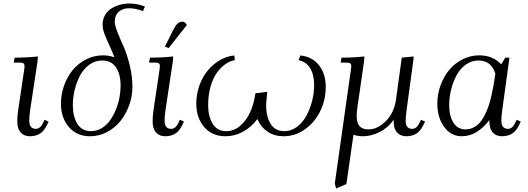

<svg xmlns="http://www.w3.org/2000/svg" viewBox="-20 -766 2993 1089"><path d="M58.1 -411.1 63 -439Q131.8 -439 194.8 -445.8L192.9 -418L150.9 -141.1Q146 -104.5 146 -82Q146 -35.2 183.1 -35.2Q207 -35.2 222.2 -64.9L232.9 -86.9L255.9 -76.2L245.1 -54.2Q227.1 -19 203.4 -6.1Q179.7 6.8 149.9 6.8Q117.2 6.8 97.7 -14.2Q78.1 -35.2 78.1 -78.1Q78.1 -107.9 83 -141.1L116.2 -363.8Q119.1 -380.9 119.1 -391.1Q119.1 -402.8 112.8 -407Q106.4 -411.1 88.9 -411.1Z M325.7 -178.2Q325.7 -231 343.5 -280.8Q361.3 -330.6 392.3 -368.4Q423.3 -406.2 468.3 -429.2Q513.2 -452.1 564 -452.1Q597.7 -452.1 628.9 -440.9Q618.2 -470.7 599.9 -509.8Q581.5 -548.8 571.8 -575.4Q562 -602.1 562 -626Q562 -656.7 575.9 -680.7Q589.8 -704.6 612.8 -718.5Q635.7 -732.4 661.6 -739.3Q687.5 -746.1 714.8 -746.1Q758.8 -746.1 801.8 -729L791 -703.1Q748 -719.2 710.9 -719.2Q677.2 -719.2 654.1 -699.5Q630.9 -679.7 630.9 -643.1Q630.9 -622.6 646.5 -583Q662.1 -543.5 680.9 -502.2Q699.7 -460.9 715.3 -397.7Q731 -334.5 731 -272Q731 -219.2 712.6 -168.9Q694.3 -118.7 663.1 -79.6Q631.8 -40.5 586.7 -16.8Q541.5 6.8 490.7 6.8Q415 6.8 370.4 -45.7Q325.7 -98.1 325.7 -178.2ZM393.1 -169.9Q393.1 -105.5 418.7 -63.7Q444.3 -22 496.1 -22Q527.8 -22 555.7 -38.3Q583.5 -54.7 602.8 -81.3Q622.1 -107.9 636.2 -141.8Q650.4 -175.8 657.2 -211.2Q664.1 -246.6 664.1 -279.8Q664.1 -344.7 637.9 -383.8Q611.8 -422.9 559.1 -422.9Q520 -422.9 487.5 -399.7Q455.1 -376.5 435.1 -339.4Q415 -302.2 404.1 -258.3Q393.1 -214.4 393.1 -169.9Z M825.7 -411.1 830.6 -439Q899.4 -439 962.4 -445.8L960.4 -418L918.5 -141.1Q913.6 -104.5 913.6 -82Q913.6 -35.2 950.7 -35.2Q974.6 -35.2 989.7 -64.9L1000.5 -86.9L1023.4 -76.2L1012.7 -54.2Q994.6 -19 970.9 -6.1Q947.3 6.8 917.5 6.8Q884.8 6.8 865.2 -14.2Q845.7 -35.2 845.7 -78.1Q845.7 -107.9 850.6 -141.1L883.8 -363.8Q886.7 -380.9 886.7 -391.1Q886.7 -402.8 880.4 -407Q874 -411.1 856.4 -411.1ZM915.5 -502 961.4 -594.2Q975.1 -621.1 987.1 -632.1Q999 -643.1 1014.6 -643.1Q1030.3 -643.1 1039.6 -624L936.5 -493.2Z M1093.3 -178.2Q1093.3 -233.4 1111.8 -283.4Q1130.4 -333.5 1160.6 -368.9Q1190.9 -404.3 1230 -426.3Q1269 -448.2 1309.6 -451.2L1311.5 -424.8Q1283.2 -419.9 1256.8 -401.1Q1230.5 -382.3 1208.7 -351.3Q1187 -320.3 1173.8 -273.2Q1160.6 -226.1 1160.6 -169.9Q1160.6 -105.5 1186.3 -63.7Q1211.9 -22 1263.7 -22Q1306.6 -22 1341.8 -52.2Q1377 -82.5 1397.5 -126.7Q1418 -170.9 1426.3 -223.1L1428.7 -236.8L1495.6 -245.1L1493.7 -219.2Q1489.3 -183.1 1489.3 -169.9Q1489.3 -105.5 1514.9 -63.7Q1540.5 -22 1592.3 -22Q1631.8 -22 1664.8 -46.9Q1697.8 -71.8 1718.5 -110.8Q1739.3 -149.9 1750.5 -194.6Q1761.7 -239.3 1761.7 -282.2Q1761.7 -342.8 1738.8 -379.6Q1715.8 -416.5 1673.3 -424.8L1683.6 -451.2Q1751 -444.8 1789.3 -396Q1827.6 -347.2 1827.6 -272Q1827.6 -201.7 1797.4 -137.9Q1767.1 -74.2 1711.4 -33.7Q1655.8 6.8 1588.4 6.8Q1536.1 6.8 1497.8 -19.3Q1459.5 -45.4 1439.5 -90.8Q1406.2 -45.4 1359.1 -19.3Q1312 6.8 1258.3 6.8Q1182.6 6.8 1137.9 -45.7Q1093.3 -98.1 1093.3 -178.2Z M1878.9 274.9 1969.2 -363.8Q1972.2 -380.9 1972.2 -391.1Q1972.2 -402.8 1965.8 -407Q1959.5 -411.1 1941.9 -411.1H1912.1L1917 -439Q1983.9 -439 2046.9 -445.8L2044.9 -418L2006.8 -154.8Q2002.9 -124.5 2002.9 -110.8Q2002.9 -85.9 2008.8 -69.3Q2014.6 -52.7 2025.1 -45.2Q2035.6 -37.6 2046.1 -34.9Q2056.6 -32.2 2070.8 -32.2Q2122.1 -32.2 2168.9 -79.6Q2215.8 -127 2226.1 -201.2L2258.8 -439L2326.2 -445.8L2324.2 -421.9L2286.1 -141.1Q2280.8 -100.6 2280.8 -82Q2280.8 -35.2 2317.9 -35.2Q2341.8 -35.2 2356.9 -64.9L2368.2 -86.9L2391.1 -76.2L2379.9 -54.2Q2361.8 -19 2338.4 -6.1Q2314.9 6.8 2285.2 6.8Q2252.4 6.8 2232.7 -13.9Q2212.9 -34.7 2212.9 -76.2V-86.9Q2182.1 -42 2134 -17.6Q2085.9 6.8 2040 6.8Q2007.3 6.8 1984.9 -2L1944.8 277.8L1886.2 303.2Z M2460.4 -178.2Q2460.4 -231 2478.3 -280.8Q2496.1 -330.6 2527.1 -368.4Q2558.1 -406.2 2603 -429.2Q2647.9 -452.1 2698.7 -452.1Q2774.9 -452.1 2822.8 -400.9L2845.7 -439H2869.6L2828.6 -141.1Q2823.7 -104.5 2823.7 -82Q2823.7 -35.2 2860.8 -35.2Q2884.8 -35.2 2899.9 -64.9L2910.6 -86.9L2933.6 -76.2L2922.9 -54.2Q2904.8 -19 2881.1 -6.1Q2857.4 6.8 2827.6 6.8Q2794.9 6.8 2775.4 -13.9Q2755.9 -34.7 2755.9 -76.2V-85Q2684.6 6.8 2599.6 6.8Q2538.1 6.8 2499.3 -46.1Q2460.4 -99.1 2460.4 -178.2ZM2527.8 -169.9Q2527.8 -108.4 2551.8 -70.3Q2575.7 -32.2 2620.6 -32.2Q2644 -32.2 2664.3 -42.2Q2684.6 -52.2 2699.7 -68.6Q2714.8 -85 2727.8 -110.1Q2740.7 -135.3 2749.8 -160.9Q2758.8 -186.5 2766.6 -220.7Q2774.4 -254.9 2779.5 -283.4Q2784.7 -312 2789.6 -348.1Q2766.6 -422.9 2693.8 -422.9Q2654.8 -422.9 2622.3 -399.7Q2589.8 -376.5 2569.8 -339.4Q2549.8 -302.2 2538.8 -258.3Q2527.8 -214.4 2527.8 -169.9Z"/></svg>

Font: Dihjauti
Style: Italic
Weight: 400
Italic angle: -9°
Designer: T. Christopher White
Version: Version 3.0.0